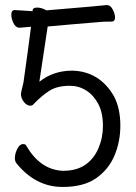

<svg xmlns="http://www.w3.org/2000/svg" viewBox="-20 -722 540 761"><path d="M228 19Q121 19 45 -75Q39 -83 39 -95Q39 -113 48.5 -132Q58 -151 72 -151Q82 -151 85 -143Q140 -49 229 -45Q283 -45 317.5 -68.5Q352 -92 370 -134Q388 -176 388 -223Q388 -275 369.5 -310Q351 -345 321.5 -363.5Q292 -382 257 -382Q206 -382 174.5 -361.5Q143 -341 111 -307Q107 -303 100 -303Q87 -303 75 -317.5Q63 -332 63 -351Q63 -354 73 -395Q94 -544 103 -616Q74 -614 57 -612Q41 -613 32.5 -632Q24 -651 25 -665Q25 -683 40 -682Q47 -682 65.5 -680.5Q84 -679 104 -678H109V-679Q109 -692 127 -692Q145 -692 164 -681Q393 -700 403 -702Q418 -702 427 -684Q436 -666 436 -653Q436 -637 423.5 -636.5Q411 -636 391 -636Q279 -627 169 -617L136 -398Q191 -442 267 -442Q375 -439 432 -340Q457 -292 457 -224Q457 -161 434 -106Q411 -51 361.5 -16Q312 19 228 19Z"/></svg>

Font: LXGW WenKai Mono TC
Style: Regular
Weight: 400
Designer: LXGW / Fontworks Inc.
Foundry: LXGW / Fontworks Inc.
Version: Version 1.330